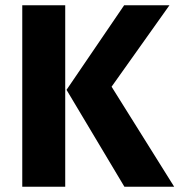

<svg xmlns="http://www.w3.org/2000/svg" viewBox="-20 -713 685 733"><path d="M229 0H65V-693H229ZM406 -382 645 0H455L234 -370L454 -693H627Z"/></svg>

Font: Fira Sans BGR
Style: Bold
Weight: 700
Designer: bBox Type GmbH & Carrois Corporate GbR & Edenspiekermann AG
Foundry: bBox Type GmbH & Carrois Corporate GbR & Edenspiekermann AG
Version: Version 4.301